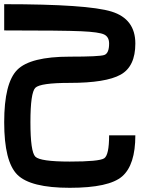

<svg xmlns="http://www.w3.org/2000/svg" viewBox="-20 -895 790 915"><path d="M500 -687.5Q500 -718.8 476.6 -730.5Q453.1 -742.2 367.2 -746.1Q281.2 -750 0 -750V-875Q398.4 -875 511.7 -839.8Q625 -804.7 625 -687.5Q625 -578.1 554.7 -539.1Q484.4 -500 312.5 -500Q171.9 -500 148.4 -476.6Q125 -453.1 125 -312.5Q125 -171.9 148.4 -148.4Q171.9 -125 312.5 -125Q453.1 -125 476.6 -140.6Q500 -156.2 500 -250H625Q625 -109.4 562.5 -54.7Q500 0 312.5 0Q125 0 62.5 -62.5Q0 -125 0 -312.5Q0 -500 62.5 -562.5Q125 -625 312.5 -625Q453.1 -625 476.6 -632.8Q500 -640.6 500 -687.5Z"/></svg>

Font: CraftyPE
Style: Regular
Weight: 400
Designer: Erek Butcher
Foundry: Haunted Coop
Version: Version 0.018;April 4, 2024;FontCreator 15.0.0.2962 64-bit